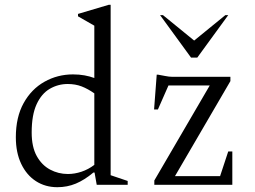

<svg xmlns="http://www.w3.org/2000/svg" viewBox="-20 -770 1063 800"><path d="M219 10Q169 10 130 -15Q91 -40 68.5 -87Q46 -134 46 -198Q46 -282 78.5 -340.5Q111 -399 165.5 -429.5Q220 -460 284 -460Q310 -460 332 -456Q354 -452 373 -445V-663L305 -702V-712L433 -750H441V-40L512 -16V0H383L374 -51H369Q332 -20 296 -5Q260 10 219 10ZM112 -218Q112 -158 133 -120Q154 -82 188.5 -63.5Q223 -45 263 -45Q291 -45 319.5 -54.5Q348 -64 373 -83V-381Q346 -400 320 -410Q294 -420 262 -420Q222 -420 187.5 -400Q153 -380 132.5 -335.5Q112 -291 112 -218ZM623 0V-18L854 -414H682L638 -314H622L633 -459H638Q650 -457 667.5 -453.5Q685 -450 697 -450H940V-432L709 -36H897L931 -139H948V0ZM776 -530 647 -707H659L789 -601L919 -707H931L802 -530Z"/></svg>

Font: Spectral Light
Style: Regular
Weight: 300
Designer: Jean-Baptiste Levee
Foundry: Production Type
Version: Version 2.001